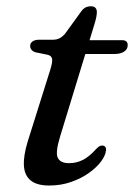

<svg xmlns="http://www.w3.org/2000/svg" viewBox="-20 -577 424 608"><path d="M131.2 -403.5 92.3 -411.4Q84 -414.2 79.7 -419.4Q75.5 -424.6 75.5 -431.3Q75.5 -440.6 83.1 -445.9Q90.7 -451.2 103.8 -451.2H147.6Q159.7 -451.2 168.8 -456Q177.9 -460.8 185.9 -470L238.6 -542.8Q245.4 -551.1 252.6 -554.2Q259.7 -557.2 267.6 -557.2Q277.2 -557.2 282 -552.4Q286.7 -547.6 286.7 -538.5Q286.7 -533 285.1 -523.8Q283.4 -514.5 279.7 -502.5L170.6 -145.6Q154.8 -94.4 162.9 -77.4Q171 -60.3 198.7 -60.3Q221.6 -60.3 242 -70.4Q262.4 -80.5 284.2 -104.8Q290.3 -111.4 294.6 -113.8Q298.9 -116.1 303.6 -116.1Q309.7 -116.1 313.1 -112.2Q316.5 -108.2 315.7 -101.2Q314.3 -84.8 299.9 -65.5Q285.5 -46.2 261.1 -29Q236.7 -11.7 204.7 -0.6Q172.6 10.5 135.7 10.5Q96.9 10.5 77.2 -5.5Q57.6 -21.5 55.7 -52.4Q53.9 -83.2 67.6 -128.4L138.9 -355.2Q146.8 -380.7 145 -390.5Q143.2 -400.4 131.2 -403.5ZM216 -406 230.2 -449.8H366.2Q384.4 -449.8 384.4 -434.1Q384.4 -421 373 -413.5Q361.5 -406 341.9 -406Z"/></svg>

Font: Fraunces
Style: Italic
Weight: 900
Italic angle: -16°
Version: Version 1.000;[0bf87f6ff]